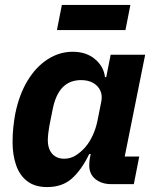

<svg xmlns="http://www.w3.org/2000/svg" viewBox="-20 -747 631 779"><path d="M523 0H430Q393 0 367.5 -20Q342 -40 342 -77Q342 -85 343 -94Q344 -103 345 -107L348 -122H342Q311 -58 272 -23Q233 12 171 12Q122 12 91 -11.5Q60 -35 45.5 -76.5Q31 -118 31 -170Q31 -202 34 -230.5Q37 -259 42 -286Q58 -364 92 -420Q126 -476 173.5 -506.5Q221 -537 275 -537Q330 -537 365.5 -507Q401 -477 406 -434H411L429 -525H569L486 -112H545ZM240 -103Q267 -103 289 -117.5Q311 -132 327 -151Q344 -171 356.5 -198.5Q369 -226 375 -255L391 -335Q396 -360 387 -379.5Q378 -399 358 -410.5Q338 -422 309 -422Q263 -422 234.5 -393Q206 -364 194 -305L180 -235Q178 -225 176 -207.5Q174 -190 174 -178Q174 -155 182 -138Q190 -121 205 -112Q220 -103 240 -103ZM211 -625 231 -727H509L489 -625Z"/></svg>

Font: IBM Plex Sans
Style: Bold Italic
Weight: 700
Italic angle: -11.31°
Designer: Mike Abbink, Paul van der Laan, Pieter van Rosmalen
Foundry: Bold Monday
Version: Version 3.201